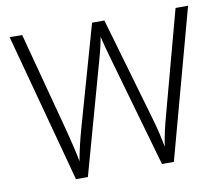

<svg xmlns="http://www.w3.org/2000/svg" viewBox="-78 -861 1057 906"><g transform="rotate(-10 450.0 -408.0)"><path d="M878 -765H818L686 -275C670 -217 661 -174 654 -129C646 -172 636 -218 619 -275L477 -765H418L280 -278C265 -224 254 -176 246 -131C238 -175 227 -220 213 -275L83 -765H23L215 -51H272L421 -586C433 -628 442 -667 446 -693C452 -666 463 -624 477 -576L627 -51H684Z"/></g></svg>

Font: Noto Sans Tamil UI Light
Style: Regular
Weight: 300
Designer: Jelle Bosma - Monotype Design Team
Foundry: Monotype Imaging Inc.
Version: Version 2.004